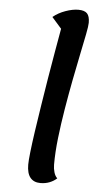

<svg xmlns="http://www.w3.org/2000/svg" viewBox="-56 -811 487 873"><g transform="rotate(5 187.5 -375.0)"><path d="M162 25Q132 25 116 5.5Q100 -14 100 -54Q100 -72 104.5 -112Q109 -152 117 -207Q125 -262 135 -325.5Q145 -389 155.5 -453.5Q166 -518 176.5 -577Q187 -636 195 -682L151 -732Q175 -752 207.5 -763.5Q240 -775 266 -775Q294 -775 306 -762.5Q318 -750 318 -720Q318 -706 310.5 -667.5Q303 -629 291.5 -574Q280 -519 267.5 -454Q255 -389 243.5 -320Q232 -251 224.5 -185.5Q217 -120 217 -64Q217 -46 222 -29Q227 -12 237 -3Q223 10 204 17.5Q185 25 162 25Z"/></g></svg>

Font: Lemonada
Style: Regular
Weight: 400
Designer: Mohamed Gaber (Arabic), Eduardo Tunni (Latin)
Foundry: Kief Type Foundry
Version: Version 4.005